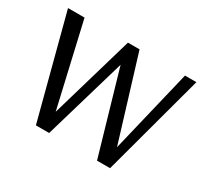

<svg xmlns="http://www.w3.org/2000/svg" viewBox="-108 -658 874 816"><g transform="rotate(30 328.5 -250.0)"><path d="M145 0 14 -500H95L189 -92L308 -500H365L490 -92L588 -500H644L509 0H445L328 -403L210 0Z"/></g></svg>

Font: Arsenal SC
Style: Regular
Weight: 400
Designer: Andrij Shevchenko
Foundry: Stairsfor
Version: Version 2.001; ttfautohint (v1.8.4.7-5d5b)